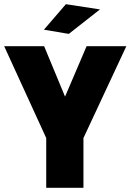

<svg xmlns="http://www.w3.org/2000/svg" viewBox="-25 -898 624 918"><path d="M196 0V-238L-5 -677H186L286 -436L389 -677H579L374 -238V0ZM304 -736 185 -756 290 -878 453 -853Z"/></svg>

Font: Cairo Play Black
Style: Regular
Weight: 900
Version: Version 3.119